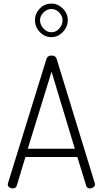

<svg xmlns="http://www.w3.org/2000/svg" viewBox="-20 -1045 570 1065"><path d="M23 -22Q23 -26 24 -28L238 -719Q244 -737 266 -737Q288 -737 294 -719L506 -28Q506 -27 506.5 -25.5Q507 -24 507 -22Q507 -13 498 -6.5Q489 0 478 0Q462 0 458 -15L409 -174H121L73 -15Q68 0 51 0Q40 0 31.5 -6Q23 -12 23 -22ZM134 -220H395L266 -647ZM174 -933Q174 -970 200.5 -997.5Q227 -1025 265 -1025Q301 -1025 328.5 -997.5Q356 -970 356 -933Q356 -896 328.5 -867.5Q301 -839 265 -839Q228 -839 201 -867Q174 -895 174 -933ZM202 -933Q202 -908 221 -887Q240 -866 265 -866Q290 -866 308.5 -886.5Q327 -907 327 -933Q327 -956 308.5 -975.5Q290 -995 265 -995Q240 -995 221 -975.5Q202 -956 202 -933Z"/></svg>

Font: Terminal Dosis
Style: Light
Weight: 300
Designer: EdgarTolentino, PabloImpallari, IginoMarini
Foundry: EdgarTolentino, PabloImpallari, IginoMarini
Version: Version 1.006